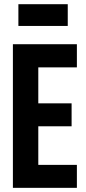

<svg xmlns="http://www.w3.org/2000/svg" viewBox="-20 -903 415 923"><path d="M164.1 -579.1V-406.2H324.2V-295.9H164.1V-110.4H349.6V0H42V-690.4H349.6V-579.1ZM68.4 -882.8H305.7V-778.3H68.4Z"/></svg>

Font: Dinish Condensed
Style: Bold
Weight: 700
Width: 3
Designer: Bert Driehuis
Foundry: Playbeing
Version: Version 3.006; git-39231f3c-release